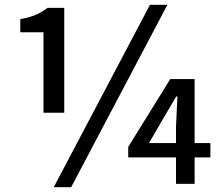

<svg xmlns="http://www.w3.org/2000/svg" viewBox="-20 -770 929 804"><path d="M162 -298H249V-737H179C146 -713 118 -699 65 -690V-635H162ZM205 14H278L681 -750H608ZM717 0H795V-111H861V-171H795V-439H693L517 -155V-111H717ZM717 -171H604L665 -276L718 -366H723L717 -240Z"/></svg>

Font: Noto Sans TC Medium
Style: Regular
Weight: 500
Designer: Ryoko NISHIZUKA 西塚涼子 (kana, bopomofo & ideographs); Paul D. Hunt (Latin, Greek & Cyrillic); Sandoll Communications 산돌커뮤니
Foundry: Adobe
Version: Version 2.004;hotconv 1.0.118;makeotfexe 2.5.65603